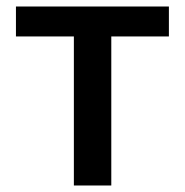

<svg xmlns="http://www.w3.org/2000/svg" viewBox="-20 -570 568 590"><path d="M207 0H322V-458H499V-550H29V-458H207Z"/></svg>

Font: Noto Sans CJK KR Medium
Style: Regular
Weight: 500
Designer: Ryoko NISHIZUKA (kana & ideographs); Paul D. Hunt (Latin, Greek & Cyrillic); Wenlong ZHANG (bopomofo); Sandoll Communica
Foundry: Adobe Systems Incorporated
Version: Version 1.004;PS 1.004;hotconv 1.0.82;makeotf.lib2.5.63406